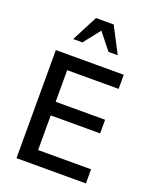

<svg xmlns="http://www.w3.org/2000/svg" viewBox="-158 -957 848 1048"><g transform="rotate(20 266.0 -433.5)"><path d="M68.4 0V-627.9H462.9V-545.9H164.1V-362.3H451.2V-283.2H164.1V-82H471.7V0ZM136.7 -716.8 214.8 -867.2H317.4L395.5 -716.8H341.8L265.6 -812.5L190.4 -716.8Z"/></g></svg>

Font: Padauk Book
Style: Regular
Weight: 400
Designer: Debbi Hosken, Becca Hirsbrunner Spalinger
Foundry: SIL International
Version: Version 5.000